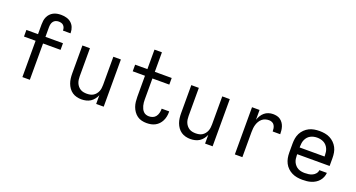

<svg xmlns="http://www.w3.org/2000/svg" viewBox="-46 -1362 3691 1988"><g transform="rotate(20 1800.0 -367.5)"><path d="M216 0V-400H88V-473H216V-579Q216 -601 219 -622Q222 -643 231 -663Q240 -683 255 -699Q270 -715 289 -725Q308 -735 329.5 -739Q351 -743 373 -743Q402 -743 431.5 -735.5Q461 -728 483.5 -709Q506 -690 517.5 -662Q529 -634 529 -604Q529 -602 529 -600Q529 -598 529 -596H446Q446 -597 446 -598Q446 -599 446 -600Q446 -614 441 -628Q436 -642 425.5 -652Q415 -662 401 -665.5Q387 -669 373 -669Q356 -669 340.5 -662.5Q325 -656 315 -642.5Q305 -629 301.5 -612.5Q298 -596 298 -579V-473H491V-400H298V0Z M868 8Q842 8 815.5 1.5Q789 -5 767 -20Q745 -35 729 -57.5Q713 -80 704 -105Q695 -130 691.5 -156.5Q688 -183 688 -210V-520H771V-210Q771 -192 773.5 -173.5Q776 -155 783 -138Q790 -121 802 -106.5Q814 -92 829.5 -82.5Q845 -73 863.5 -69.5Q882 -66 900 -66Q918 -66 936.5 -69.5Q955 -73 970.5 -82.5Q986 -92 998 -106.5Q1010 -121 1017 -138Q1024 -155 1026.5 -173.5Q1029 -192 1029 -210V-520H1112V0H1029V-96Q1019 -72 1003 -51.5Q987 -31 966 -17.5Q945 -4 919.5 2Q894 8 868 8Z M1585 8Q1558 8 1531 1.5Q1504 -5 1482 -21Q1460 -37 1444 -60Q1428 -83 1419 -108.5Q1410 -134 1407 -161.5Q1404 -189 1404 -216V-447H1269V-520H1404V-735H1486V-520H1672V-447H1486V-216Q1486 -199 1487.5 -182Q1489 -165 1493.5 -148.5Q1498 -132 1505 -117Q1512 -102 1524 -89.5Q1536 -77 1552 -71.5Q1568 -66 1585 -66Q1607 -66 1627 -74Q1647 -82 1659.5 -99Q1672 -116 1677.5 -137Q1683 -158 1683 -179Q1683 -181 1683 -182.5Q1683 -184 1683 -186H1766Q1766 -183 1766 -180.5Q1766 -178 1766 -175Q1766 -151 1761 -127Q1756 -103 1745 -81Q1734 -59 1717.5 -41.5Q1701 -24 1679.5 -12.5Q1658 -1 1634 3.5Q1610 8 1585 8Z M2068 8Q2042 8 2015.5 1.5Q1989 -5 1967 -20Q1945 -35 1929 -57.5Q1913 -80 1904 -105Q1895 -130 1891.5 -156.5Q1888 -183 1888 -210V-520H1971V-210Q1971 -192 1973.5 -173.5Q1976 -155 1983 -138Q1990 -121 2002 -106.5Q2014 -92 2029.5 -82.5Q2045 -73 2063.5 -69.5Q2082 -66 2100 -66Q2118 -66 2136.5 -69.5Q2155 -73 2170.5 -82.5Q2186 -92 2198 -106.5Q2210 -121 2217 -138Q2224 -155 2226.5 -173.5Q2229 -192 2229 -210V-520H2312V0H2229V-96Q2219 -72 2203 -51.5Q2187 -31 2166 -17.5Q2145 -4 2119.5 2Q2094 8 2068 8Z M2557 0V-520H2640V-412Q2648 -436 2661.5 -458Q2675 -480 2694 -496Q2713 -512 2737.5 -520Q2762 -528 2787 -528Q2808 -528 2829 -523.5Q2850 -519 2867 -507Q2884 -495 2896.5 -477.5Q2909 -460 2915.5 -440Q2922 -420 2924.5 -399Q2927 -378 2927 -357H2844Q2844 -374 2841 -391.5Q2838 -409 2829 -424Q2820 -439 2804 -446.5Q2788 -454 2770 -454Q2749 -454 2729 -448Q2709 -442 2693 -428Q2677 -414 2666.5 -396Q2656 -378 2650 -358Q2644 -338 2642 -317Q2640 -296 2640 -276V0Z M3302 8Q3273 8 3243.5 3Q3214 -2 3187.5 -15Q3161 -28 3139.5 -48.5Q3118 -69 3104.5 -95.5Q3091 -122 3085.5 -151Q3080 -180 3080 -210V-310Q3080 -339 3085 -368.5Q3090 -398 3103.5 -424Q3117 -450 3138.5 -471Q3160 -492 3186 -505Q3212 -518 3241.5 -523Q3271 -528 3300 -528Q3329 -528 3358.5 -523Q3388 -518 3414 -505Q3440 -492 3461.5 -471Q3483 -450 3496.5 -424Q3510 -398 3515 -368.5Q3520 -339 3520 -310V-223H3163V-210Q3163 -191 3166 -172Q3169 -153 3177 -136Q3185 -119 3198.5 -104.5Q3212 -90 3228.5 -81.5Q3245 -73 3264 -69.5Q3283 -66 3302 -66Q3324 -66 3345 -69Q3366 -72 3385.5 -81Q3405 -90 3419 -107Q3433 -124 3435 -146H3518Q3516 -121 3506.5 -98Q3497 -75 3481 -56.5Q3465 -38 3444 -25Q3423 -12 3399.5 -4.5Q3376 3 3351.5 5.5Q3327 8 3302 8ZM3163 -297H3437V-310Q3437 -329 3434 -347.5Q3431 -366 3423 -383.5Q3415 -401 3402.5 -415Q3390 -429 3373 -438Q3356 -447 3337.5 -451Q3319 -455 3300 -455Q3281 -455 3262.5 -451Q3244 -447 3227 -438Q3210 -429 3197.5 -415Q3185 -401 3177 -383.5Q3169 -366 3166 -347.5Q3163 -329 3163 -310Z"/></g></svg>

Font: Zed Sans Extended
Style: Regular
Weight: 400
Width: 7
Designer: Belleve Invis
Foundry: Belleve Invis
Version: Version 1.0.0; ttfautohint (v1.8.4)